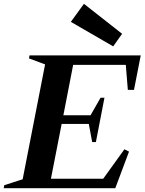

<svg xmlns="http://www.w3.org/2000/svg" viewBox="-78 -992 762 1012"><path d="M-58.4 0 -55.6 -15.8 50.4 -50 39.8 -38.6 161.4 -661.4 166.8 -650 74.8 -684.2 77.6 -700H663.8L628.2 -518.2H595.8L584.4 -658L593.2 -650H298.6L309.2 -658.4L254.4 -376.2L247.2 -384.6H407L394.8 -376.6L452 -476.8H472.6L427.4 -243.2H407.8L388.6 -346.6L397.8 -338.6H238L248.6 -347L188.8 -41.6L182.6 -50H474.6L460.6 -42.4L577.8 -205.2L602 -192.8L529.6 0ZM518.6 -747.6 295.4 -876.8 364.4 -971.8 565.6 -813.8Z"/></svg>

Font: Wittgenstein
Style: Italic
Weight: 400
Italic angle: -11°
Designer: Jörg Drees
Foundry: Jörg Drees
Version: Version 1.500